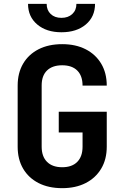

<svg xmlns="http://www.w3.org/2000/svg" viewBox="-20 -970 640 1000"><path d="M304 10Q233 10 181 -16.5Q129 -43 100.5 -91.5Q72 -140 72 -206V-524Q72 -590 100.5 -638.5Q129 -687 181 -713.5Q233 -740 304 -740Q374 -740 426 -713.5Q478 -687 507 -638.5Q536 -590 536 -524H410Q410 -575 382.5 -602.5Q355 -630 304 -630Q253 -630 225 -603Q197 -576 197 -525V-206Q197 -155 225 -127Q253 -99 304 -99Q355 -99 382.5 -127Q410 -155 410 -206V-280H286V-388H536V-206Q536 -140 507 -91.5Q478 -43 426 -16.5Q374 10 304 10ZM300 -802Q222 -802 174 -842.5Q126 -883 126 -950H223Q223 -917 244 -897Q265 -877 300 -877Q335 -877 356.5 -897Q378 -917 378 -950H475Q475 -883 427 -842.5Q379 -802 300 -802Z"/></svg>

Font: NKDuy Mono
Style: Bold
Weight: 700
Monospace: yes
Designer: NKDuy
Foundry: NKDuy
Version: Version 2.251; ttfautohint (v1.8.4.7-5d5b)